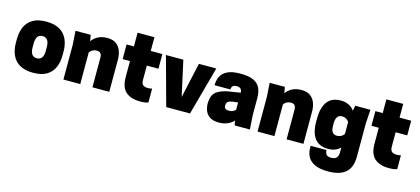

<svg xmlns="http://www.w3.org/2000/svg" viewBox="-67 -1246 4435 2026"><g transform="rotate(15 2150.5 -233.0)"><path d="M280 14Q192 14 135.5 -18.5Q79 -51 52 -109.5Q25 -168 25 -245V-285Q25 -361 51 -419.5Q77 -478 133 -511Q189 -544 280 -544Q368 -544 424.5 -511.5Q481 -479 508 -420.5Q535 -362 535 -285V-245Q535 -169 509 -110.5Q483 -52 427 -19Q371 14 280 14ZM280 -144Q352 -144 352 -245V-285Q352 -386 280 -386Q208 -386 208 -285V-245Q208 -144 280 -144Z M1111 0H927V-325Q927 -337 923.5 -351.5Q920 -366 908.5 -376Q897 -386 871 -386Q821 -386 794 -345V0H610V-380L600 -530H766L778 -464Q836 -544 946 -544Q1008 -544 1044 -516.5Q1080 -489 1095.5 -445.5Q1111 -402 1111 -355Z M1450 14Q1350 14 1294 -34.5Q1238 -83 1238 -195V-370H1158V-530H1238V-680H1422V-530H1549V-370H1422V-215Q1422 -174 1440 -159Q1458 -144 1493 -144Q1523 -144 1539 -150V0Q1517 14 1450 14Z M1993 0H1733L1588 -530H1778L1863 -145L1948 -530H2138Z M2311 14Q2249 14 2213 -9Q2177 -32 2161.5 -69Q2146 -106 2146 -150Q2146 -245 2199 -282.5Q2252 -320 2341 -332L2453 -350Q2453 -406 2396 -406Q2339 -406 2339 -355H2166Q2166 -407 2186 -449.5Q2206 -492 2257 -518Q2308 -544 2401 -544Q2490 -544 2541.5 -520.5Q2593 -497 2615 -451.5Q2637 -406 2637 -340V-150L2647 0H2481L2471 -50Q2409 14 2311 14ZM2381 -134Q2425 -134 2453 -163V-244L2433 -241Q2400 -238 2374 -232Q2348 -226 2338.5 -212.5Q2329 -199 2329 -177Q2329 -134 2381 -134Z M3232 0H3048V-325Q3048 -337 3044.5 -351.5Q3041 -366 3029.5 -376Q3018 -386 2992 -386Q2942 -386 2915 -345V0H2731V-380L2721 -530H2887L2899 -464Q2957 -544 3067 -544Q3129 -544 3165 -516.5Q3201 -489 3216.5 -445.5Q3232 -402 3232 -355Z M3556 214Q3467 214 3413 189Q3359 164 3335 121Q3311 78 3311 24V0H3484Q3484 25 3496.5 45.5Q3509 66 3552 66Q3628 66 3628 -9V-66Q3579 -16 3496 -16Q3301 -16 3301 -265Q3301 -316 3304 -351Q3307 -386 3320 -423Q3361 -544 3496 -544Q3595 -544 3645 -472L3656 -530H3822L3812 -380V-15Q3812 103 3748 158.5Q3684 214 3556 214ZM3551 -174Q3601 -174 3628 -215V-345Q3601 -386 3551 -386Q3515 -386 3499.5 -360Q3484 -334 3484 -295V-265Q3484 -174 3548 -174Z M4168 14Q4068 14 4012 -34.5Q3956 -83 3956 -195V-370H3876V-530H3956V-680H4140V-530H4267V-370H4140V-215Q4140 -174 4158 -159Q4176 -144 4211 -144Q4241 -144 4257 -150V0Q4235 14 4168 14Z"/></g></svg>

Font: Tanohe Sans ExtraBold
Style: Regular
Weight: 800
Designer: Village Type and Design LLC & Cristiano Sobral
Foundry: Cooper Hewitt Smithsonian Design Museum
Version: Version 1.00;September 29, 2021;FontCreator 13.0.0.2655 64-b